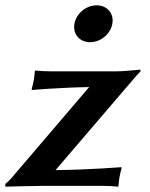

<svg xmlns="http://www.w3.org/2000/svg" viewBox="-57 -696 561 719"><path d="M221.7 -607C221 -602.9 220.6 -598.9 220.6 -595.1C220.6 -562.7 244.8 -538 280.5 -538C320.5 -538 357 -569 363.7 -607C364.4 -611.1 364.8 -615.1 364.8 -618.9C364.8 -651.3 340.6 -676 304.9 -676C264.9 -676 228.4 -645 221.7 -607ZM276.9 -370 -11.7 -32C-21.8 -20 -26.5 -16 -37.1 -7L-36.9 3C-36.9 3 74.7 0 102.7 0H328.7C348.7 0 369.5 1 384.1 3L386.7 0C388 -13 388.7 -23 390.3 -32C391.9 -41 396.1 -59 398.5 -67L397 -70C397 -70 271.2 -60 151.1 -59L431.9 -387C453.3 -412 462.1 -422 469.3 -429C470 -433 469.4 -435 465.4 -435C460.4 -435 412.3 -429 383.3 -429H131.3C111.3 -429 90.5 -430 75.8 -432L73.3 -429C72 -416 71.3 -406 69.7 -397C68.1 -388 63.9 -370 61.5 -362L63 -359C63 -359 164.6 -368 276.9 -370Z"/></svg>

Font: Linux Biolinum O 
Style: Bold Italic
Weight: 700
Designer: Philipp H. Poll
Foundry: Philipp H. Poll
Version: Version 1.3.2